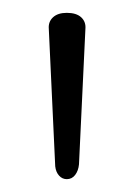

<svg xmlns="http://www.w3.org/2000/svg" viewBox="-20 -958 209 299"><path d="M84 -679Q77 -679 72 -684.5Q67 -690 66 -699L56 -913Q55 -924 62.5 -931Q70 -938 84 -938Q99 -938 106.5 -931Q114 -924 113 -913L103 -702Q102 -692 97 -685.5Q92 -679 84 -679Z"/></svg>

Font: Playwrite US Modern Thin
Style: Regular
Weight: 250
Designer: Veronika Burian, José Scaglione
Foundry: TypeTogether
Version: Version 1.003